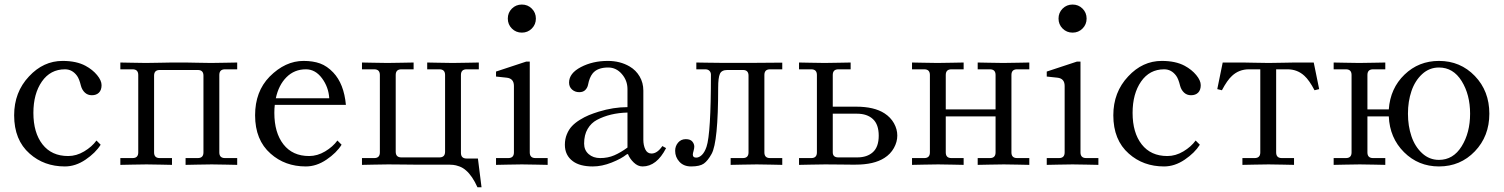

<svg xmlns="http://www.w3.org/2000/svg" viewBox="-20 -710 6484 828"><path d="M41 -212.9Q41 -312.5 105 -380.4Q167 -447.3 250 -447.3Q309.6 -447.3 348.6 -426.3Q379.4 -409.7 398.7 -386.2Q418 -362.8 418 -342.8Q418 -321.8 406.7 -310.5Q395.5 -299.3 376 -299.3Q358.4 -299.3 346.2 -310.5Q334 -321.8 329.1 -339.8Q321.8 -370.1 312 -383.3Q291.5 -411.1 260.3 -411.1Q197.3 -411.1 160.6 -358.4Q124 -305.7 124 -223.1Q124 -137.7 163.3 -87.4Q202.6 -37.1 273.9 -37.1Q309.6 -37.1 343 -57.1Q376.5 -77.1 396 -104L414.1 -85.9Q392.1 -50.8 348.9 -21.5Q305.7 7.8 259.8 7.8Q169.9 7.8 107.9 -47.4Q41 -106 41 -212.9Z M499 1V-28.3H551.8Q576.2 -28.3 576.2 -52.7V-386.7Q576.2 -411.1 551.8 -411.1H499V-440.4Q500.5 -440.4 546.4 -439.5Q592.3 -438.5 608.9 -438.5Q625.5 -438.5 672.9 -439.5Q720.2 -440.4 721.7 -440.4H780.3Q781.7 -440.4 827.6 -439.5Q873.5 -438.5 890.1 -438.5Q906.7 -438.5 954.1 -439.5Q1001.5 -440.4 1002.9 -440.4V-411.1H950.2Q925.8 -411.1 925.8 -386.7V-52.7Q925.8 -28.3 950.2 -28.3H1002.9V1Q1001.5 1 955.6 0Q909.7 -1 893.1 -1Q876.5 -1 829.1 0Q781.7 1 780.3 1V-28.3H833Q857.4 -28.3 857.4 -52.7V-383.8Q857.4 -408.2 833 -408.2H668.9Q644.5 -408.2 644.5 -383.8V-52.7Q644.5 -28.3 668.9 -28.3H721.7V1Q720.2 1 674.3 0Q628.4 -1 611.8 -1Q595.2 -1 547.9 0Q500.5 1 499 1Z M1080.1 -212.9Q1080.1 -315.4 1142.6 -379.4Q1210 -447.3 1289.1 -447.3Q1330.1 -447.3 1360.4 -436.3Q1390.6 -425.3 1417 -397.5Q1463.4 -348.6 1471.7 -257.8H1165Q1163.1 -242.7 1163.1 -223.1Q1163.1 -137.7 1202.4 -87.4Q1241.7 -37.1 1313 -37.1Q1348.6 -37.1 1382.1 -57.1Q1415.5 -77.1 1435.1 -104L1453.1 -85.9Q1431.2 -50.8 1387.9 -21.5Q1344.7 7.8 1298.8 7.8Q1209 7.8 1147 -47.4Q1080.1 -106 1080.1 -212.9ZM1169.4 -286.1H1399.9Q1397 -334.5 1368.4 -372.8Q1339.8 -411.1 1299.3 -411.1Q1249.5 -411.1 1215.6 -377.2Q1181.6 -343.3 1169.4 -286.1Z M1541 1V-28.3H1593.8Q1618.2 -28.3 1618.2 -52.7V-386.7Q1618.2 -411.1 1593.8 -411.1H1541V-440.4Q1542.5 -440.4 1588.4 -439.5Q1634.3 -438.5 1650.9 -438.5Q1667.5 -438.5 1714.8 -439.5Q1762.2 -440.4 1763.7 -440.4V-411.1H1710.9Q1686.5 -411.1 1686.5 -386.7V-55.7Q1686.5 -31.2 1710.9 -31.2H1875Q1899.4 -31.2 1899.4 -55.7V-386.7Q1899.4 -411.1 1875 -411.1H1822.3V-440.4Q1823.7 -440.4 1869.6 -439.5Q1915.5 -438.5 1932.1 -438.5Q1948.7 -438.5 1996.1 -439.5Q2043.5 -440.4 2044.9 -440.4V-411.1H1992.2Q1967.8 -411.1 1967.8 -386.7V-50.8Q1967.8 -26.4 1992.2 -26.4H2041L2056.6 97.7H2039.1Q2017.1 48.8 1990.2 25.4Q1976.6 13.2 1960.9 7.6Q1945.3 2 1934.1 1Q1922.9 0 1899.9 0H1763.7Q1762.2 0 1716.3 -0.5Q1670.4 -1 1653.8 -1Q1637.2 -1 1589.8 0Q1542.5 1 1541 1Z M2187.5 -586.9Q2169.9 -604.5 2169.9 -629.9Q2169.9 -655.3 2187.5 -672.9Q2205.1 -690.4 2230.5 -690.4Q2255.9 -690.4 2273.4 -672.9Q2291 -655.3 2291 -629.9Q2291 -604.5 2273.4 -586.9Q2255.9 -569.3 2230.5 -569.3Q2205.1 -569.3 2187.5 -586.9ZM2119.1 1V-28.3H2171.9Q2196.3 -28.3 2196.3 -52.7V-339.4Q2196.3 -371.6 2165 -375L2119.1 -379.9V-401.4L2249 -444.3H2264.6V-52.7Q2264.6 -28.3 2289.1 -28.3H2341.8V1Q2340.3 1 2293.7 0Q2247.1 -1 2230.5 -1Q2213.9 -1 2167.2 0Q2120.6 1 2119.1 1Z M2416 -85.9Q2416 -110.4 2424.6 -131.1Q2433.1 -151.9 2446.8 -166.3Q2460.4 -180.7 2480.5 -193.1Q2500.5 -205.6 2519.5 -213.4Q2538.6 -221.2 2562 -228.5Q2625.5 -248 2686 -248V-325.7Q2686 -362.8 2661.6 -390.9Q2637.2 -418.9 2603 -418.9Q2556.2 -418.9 2535.6 -393.1Q2522 -376 2516.1 -345.2Q2513.7 -332 2504.4 -322.3Q2495.1 -312.5 2478 -312.5Q2459.5 -312.5 2446.8 -324Q2434.1 -335.4 2434.1 -354Q2434.1 -394 2485.1 -420.7Q2536.1 -447.3 2601.1 -447.3Q2654.3 -447.3 2695.3 -423.3Q2722.7 -407.2 2738.5 -380.1Q2754.4 -353 2754.4 -319.3V-107.4Q2754.4 -83.5 2762.9 -65.7Q2771.5 -47.9 2789.6 -47.9Q2814.5 -47.9 2836.4 -80.1L2852.5 -71.3Q2812 7.8 2751 7.8Q2730.5 7.8 2712.9 -9.3Q2695.3 -26.4 2688 -45.9L2682.1 -43.9Q2660.2 -25.9 2617.9 -9Q2575.7 7.8 2536.6 7.8Q2481 7.8 2450.7 -14.6Q2416 -40 2416 -85.9ZM2499 -90.8Q2499 -62.5 2518.6 -45.4Q2538.1 -28.3 2568.4 -28.3Q2601.6 -28.3 2629.2 -40.3Q2656.7 -52.2 2686 -73.7V-224.6Q2610.4 -222.7 2554.2 -192.9Q2529.3 -179.7 2514.2 -154.1Q2499 -128.4 2499 -90.8Z M2891.6 -59.6Q2891.6 -80.1 2904.3 -95Q2917 -109.9 2937.5 -109.9Q2957 -109.9 2965.6 -99.6Q2974.1 -89.4 2974.1 -77.6Q2974.1 -70.8 2971.2 -60.1Q2967.8 -48.8 2967.8 -43Q2967.8 -30.3 2982.4 -30.3Q2995.1 -30.3 3007.1 -42Q3019 -53.7 3026.9 -77.1Q3045.9 -133.8 3045.9 -388.2Q3045.9 -397.9 3039.6 -404.5Q3033.2 -411.1 3021.5 -411.1H2982.9V-440.4Q2984.4 -440.4 3025.9 -439.7Q3067.4 -439 3084.5 -439H3240.7Q3257.3 -439 3304.7 -439.5Q3352.1 -439.9 3353.5 -439.9V-411.1H3300.8Q3276.4 -411.1 3276.4 -386.7V-52.7Q3276.4 -28.3 3300.8 -28.3H3353.5V1Q3352.1 1 3306.2 0Q3260.3 -1 3243.7 -1Q3227.1 -1 3179.7 0Q3132.3 1 3130.9 1V-28.3H3183.6Q3208 -28.3 3208 -52.7V-383.8Q3208 -408.2 3184.1 -408.2H3116.7Q3091.8 -408.2 3084.5 -391.4Q3077.1 -374.5 3077.1 -332Q3077.1 -97.7 3048.8 -46.4Q3032.7 -17.1 3015.4 -4.6Q2998 7.8 2960.4 7.8Q2928.7 7.8 2910.2 -12.2Q2891.6 -32.2 2891.6 -59.6Z M3425.8 1V-28.3H3478.5Q3502.9 -28.3 3502.9 -52.7V-386.7Q3502.9 -411.1 3478.5 -411.1H3425.8V-440.4Q3427.2 -440.4 3473.1 -439.5Q3519 -438.5 3535.6 -438.5Q3552.2 -438.5 3599.6 -439.5Q3647 -440.4 3648.4 -440.4V-411.1H3595.7Q3571.3 -411.1 3571.3 -386.7V-250H3671.9Q3750 -250 3794.4 -221.2Q3820.8 -204.1 3835.2 -178.5Q3849.6 -152.8 3849.6 -125.5Q3849.6 -98.1 3835 -71.8Q3820.3 -45.4 3793.9 -28.8Q3749 0 3669.9 0H3648.4Q3647 0 3601.1 -0.5Q3555.2 -1 3538.6 -1Q3522 -1 3474.6 0Q3427.2 1 3425.8 1ZM3571.3 -53.2Q3571.3 -31.2 3595.2 -31.2H3676.8Q3719.7 -31.2 3744.6 -54Q3769.5 -76.7 3769.5 -125Q3769.5 -173.3 3744.4 -196.5Q3719.2 -219.7 3675.8 -219.7H3571.3Z M3913.1 1V-28.3H3965.8Q3990.2 -28.3 3990.2 -52.7V-386.7Q3990.2 -411.1 3965.8 -411.1H3913.1V-440.4Q3914.6 -440.4 3960.4 -439.5Q4006.3 -438.5 4022.9 -438.5Q4039.6 -438.5 4086.9 -439.5Q4134.3 -440.4 4135.7 -440.4V-411.1H4083Q4058.6 -411.1 4058.6 -386.7V-238.3H4273.4V-386.7Q4273.4 -411.1 4249 -411.1H4196.3V-440.4Q4197.8 -440.4 4243.7 -439.5Q4289.6 -438.5 4306.2 -438.5Q4322.8 -438.5 4370.1 -439.5Q4417.5 -440.4 4418.9 -440.4V-411.1H4366.2Q4341.8 -411.1 4341.8 -386.7V-52.7Q4341.8 -28.3 4366.2 -28.3H4418.9V1Q4417.5 1 4371.6 0Q4325.7 -1 4309.1 -1Q4292.5 -1 4245.1 0Q4197.8 1 4196.3 1V-28.3H4249Q4273.4 -28.3 4273.4 -52.7V-208H4058.6V-52.7Q4058.6 -28.3 4083 -28.3H4135.7V1Q4134.3 1 4088.4 0Q4042.5 -1 4025.9 -1Q4009.3 -1 3961.9 0Q3914.6 1 3913.1 1Z M4562.5 -586.9Q4544.9 -604.5 4544.9 -629.9Q4544.9 -655.3 4562.5 -672.9Q4580.1 -690.4 4605.5 -690.4Q4630.9 -690.4 4648.4 -672.9Q4666 -655.3 4666 -629.9Q4666 -604.5 4648.4 -586.9Q4630.9 -569.3 4605.5 -569.3Q4580.1 -569.3 4562.5 -586.9ZM4494.1 1V-28.3H4546.9Q4571.3 -28.3 4571.3 -52.7V-339.4Q4571.3 -371.6 4540 -375L4494.1 -379.9V-401.4L4624 -444.3H4639.6V-52.7Q4639.6 -28.3 4664.1 -28.3H4716.8V1Q4715.3 1 4668.7 0Q4622.1 -1 4605.5 -1Q4588.9 -1 4542.2 0Q4495.6 1 4494.1 1Z M4781.2 -212.9Q4781.2 -312.5 4845.2 -380.4Q4907.2 -447.3 4990.2 -447.3Q5049.8 -447.3 5088.9 -426.3Q5119.6 -409.7 5138.9 -386.2Q5158.2 -362.8 5158.2 -342.8Q5158.2 -321.8 5147 -310.5Q5135.7 -299.3 5116.2 -299.3Q5098.6 -299.3 5086.4 -310.5Q5074.2 -321.8 5069.3 -339.8Q5062 -370.1 5052.2 -383.3Q5031.7 -411.1 5000.5 -411.1Q4937.5 -411.1 4900.9 -358.4Q4864.3 -305.7 4864.3 -223.1Q4864.3 -137.7 4903.6 -87.4Q4942.9 -37.1 5014.2 -37.1Q5049.8 -37.1 5083.3 -57.1Q5116.7 -77.1 5136.2 -104L5154.3 -85.9Q5132.3 -50.8 5089.1 -21.5Q5045.9 7.8 5000 7.8Q4910.2 7.8 4848.1 -47.4Q4781.2 -106 4781.2 -212.9Z M5229.5 -325.7 5252.9 -440.4H5340.8Q5342.3 -440.4 5388.2 -439.5Q5434.1 -438.5 5450.7 -438.5Q5467.3 -438.5 5514.6 -439.5Q5562 -440.4 5563.5 -440.4H5645.5L5668.9 -325.7L5648.9 -320.8Q5626 -364.3 5605.5 -382.8Q5575.2 -411.1 5532.2 -411.1H5483.4V-52.7Q5483.4 -28.3 5507.8 -28.3H5560.5V1Q5559.1 1 5513.2 0Q5467.3 -1 5450.7 -1Q5434.1 -1 5386.7 0Q5339.4 1 5337.9 1V-28.3H5390.6Q5415 -28.3 5415 -52.7V-411.1H5366.2Q5323.2 -411.1 5293 -382.8Q5272.5 -364.3 5249.5 -320.8Z M5731.4 1V-28.3H5784.2Q5808.6 -28.3 5808.6 -52.7V-386.7Q5808.6 -411.1 5784.2 -411.1H5731.4V-440.4Q5732.9 -440.4 5778.8 -439.5Q5824.7 -438.5 5841.3 -438.5Q5857.9 -438.5 5905.3 -439.5Q5952.6 -440.4 5954.1 -440.4V-411.1H5901.4Q5877 -411.1 5877 -386.7V-238.3H5969.2Q5975.6 -329.1 6036.9 -388.2Q6098.1 -447.3 6185.5 -447.3Q6277.8 -447.3 6340.3 -382.3Q6402.8 -317.4 6402.8 -219.7Q6402.8 -122.6 6340.3 -57.4Q6277.8 7.8 6185.5 7.8Q6096.7 7.8 6034.9 -53.7Q5973.1 -115.2 5969.2 -208H5877V-52.7Q5877 -28.3 5901.4 -28.3H5954.1V1Q5952.6 1 5906.7 0Q5860.8 -1 5844.2 -1Q5827.6 -1 5780.3 0Q5732.9 1 5731.4 1ZM6185.5 -20.5Q6247.1 -20.5 6283.4 -79.1Q6319.8 -137.7 6319.8 -219.7Q6319.8 -301.8 6283.4 -360.4Q6247.1 -418.9 6185.5 -418.9Q6144 -418.9 6113 -390.4Q6082 -361.8 6066.9 -317.1Q6051.8 -272.5 6051.8 -219.7Q6051.8 -167 6066.9 -122.3Q6082 -77.6 6113 -49.1Q6144 -20.5 6185.5 -20.5Z"/></svg>

Font: Theano Old Style
Style: Regular
Weight: 400
Designer: Alexey Kryukov
Version: Version 2.00